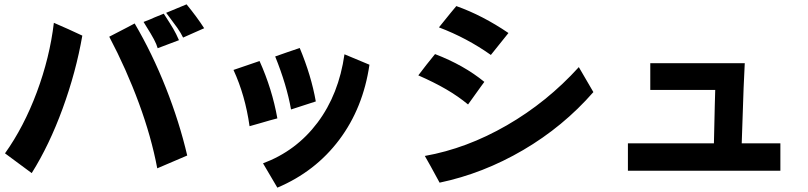

<svg xmlns="http://www.w3.org/2000/svg" viewBox="-20 -738 3720 884"><path d="M877 -589 823 -565Q813 -586 796.5 -609.5Q780 -633 760 -659L745 -679L839 -718Q888 -658 920 -608Q912 -604 877 -589ZM706 -516Q701 -534 688.5 -557.5Q676 -581 652 -619L641 -637Q658 -643 670.5 -648.5Q683 -654 692 -658L734 -675Q764 -629 777.5 -606Q791 -583 804 -553ZM3 -32Q90 -154 149.5 -313.5Q209 -473 228 -633Q250 -624 294 -604L359 -574Q330 -407 268.5 -238.5Q207 -70 126 59ZM704 37Q677 -107 619.5 -263Q562 -419 483 -569L568 -613L600 -630Q681 -492 743.5 -334Q806 -176 842 -22Z M1320 -234Q1300 -347 1247 -478Q1266 -484 1304 -498L1360 -517Q1413 -390 1434 -271ZM1191 14Q1344 -43 1442 -173.5Q1540 -304 1566 -488Q1598 -474 1681 -440Q1652 -241 1542 -94.5Q1432 52 1257 126ZM1175 -170 1129 -157Q1109 -299 1055 -416L1175 -457Q1233 -328 1257 -193Q1229 -186 1175 -170Z M2240 -485Q2130 -563 2001 -612L2056 -680Q2065 -690 2081 -710Q2202 -667 2321 -586ZM2196 -342 2135 -257Q2089 -295 2034 -327Q1979 -359 1906 -391Q1942 -439 1983 -489Q2116 -438 2210 -361ZM2712 -314Q2573 -155 2388.5 -47Q2204 61 2004 103L1962 26L1936 -20Q2128 -54 2313.5 -161Q2499 -268 2645 -429Z M3573 48H2871V-78H3267Q3269 -147 3271 -254L3273 -324H2974V-447H3409Q3404 -361 3398 -166L3395 -78H3573Z"/></svg>

Font: BM Euljiro oraeorae
Style: Regular
Weight: 400
Designer: Bongjin Kim; Bomjun Kim; Myungsoo Han; Hyesun Chae; Mikyoung Jeong; Wujin Sim; Minjae Kang; Suwha Jang;
Foundry: Sandoll Inc.
Version: Version 1.000;hotconv 1.0.109;makeexe 2.5.65596